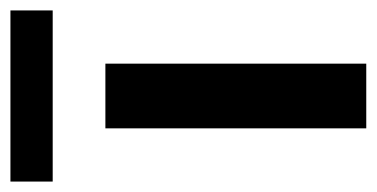

<svg xmlns="http://www.w3.org/2000/svg" viewBox="-241 -525 722 368"><g transform="rotate(-90 120.0 -341.0)"><path d="M58 0V-500H182V0ZM-44 -601V-682H284V-601Z"/></g></svg>

Font: Cabin Resolve
Style: Bold-Resolve
Weight: 700
Designer: Pablo Impallari
Foundry: Pablo Impallari. http://www.impallari.com Igino Marini. http://www.ikern.com
Version: Version 3.001